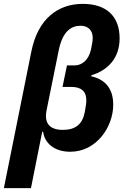

<svg xmlns="http://www.w3.org/2000/svg" viewBox="-47 -772 647 992"><path d="M-27 200H113L171 -91H176C183 -34 232 12 316 12C452 12 538 -117 538 -231C538 -315 496 -362 424 -378L425 -383C511 -409 571 -472 571 -574C571 -686 505 -752 381 -752C253 -752 149 -676 115 -506ZM276 -323H321C375 -323 399 -298 399 -254C399 -240 397 -225 391 -193C379 -129 342 -101 278 -101C208 -101 180 -136 194 -204L256 -510C276 -610 320 -639 370 -639C408 -639 432 -615 432 -577C432 -563 430 -548 423 -516C411 -462 377 -434 338 -434H299Z"/></svg>

Font: LVC Sans
Style: Bold Italic
Weight: 700
Italic angle: -11.31°
Designer: Mike Abbink, Paul van der Laan, Pieter van Rosmalen
Foundry: Bold Monday
Version: Version 3.0